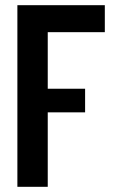

<svg xmlns="http://www.w3.org/2000/svg" viewBox="-20 -720 434 740"><path d="M76 -287V-378H308V-287ZM47 0V-700H384V-596H164V0Z"/></svg>

Font: Tektur SemiCondensed Medium
Style: Regular
Weight: 500
Width: 4
Designer: Adam Jagosz
Foundry: Adam Jagosz
Version: Version 1.005;gftools[0.9.30]